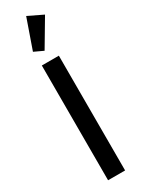

<svg xmlns="http://www.w3.org/2000/svg" viewBox="-251 -983 742 1006"><g transform="rotate(-30 120.0 -480.0)"><path d="M127 -960 216.3 -917 119.6 -753.9 64 -779.8ZM68.4 -694.3H171.4V0H68.4Z"/></g></svg>

Font: Anta
Style: Regular
Weight: 400
Designer: Sergej Lebedev
Foundry: Sergej Lebedev
Version: Version 1.000; ttfautohint (v1.8.4.7-5d5b)